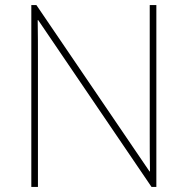

<svg xmlns="http://www.w3.org/2000/svg" viewBox="-20 -734 738 754"><path d="M594 0V-714H568V-211C568 -165 568 -111 569 -61H567L123 -714H103V0H129V-502C129 -555 129 -597 128 -655H130L575 0Z"/></svg>

Font: Noto Sans Gujarati UI Thin
Style: Regular
Weight: 100
Designer: Jelle Bosma - Monotype Design Team, Universal Thirst
Foundry: Monotype Imaging Inc.
Version: Version 2.106